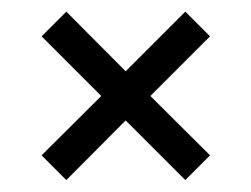

<svg xmlns="http://www.w3.org/2000/svg" viewBox="-20 -549 432 330"><path d="M94 -239.5 51.5 -282 154 -384 51.5 -486.5 94 -529 196 -426.5 298.5 -529 341 -486.5 238.5 -384 341 -282 298.5 -239.5 196 -342Z"/></svg>

Font: Big Shoulders Display Thin Medium
Style: Regular
Weight: 500
Version: Version 2.002